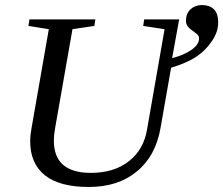

<svg xmlns="http://www.w3.org/2000/svg" viewBox="-20 -732 887 763"><path d="M692 -655 664 -501Q711 -513 741 -534Q771 -555 771 -579Q771 -590 763 -596Q750 -607 745 -610Q733 -618 727 -626Q719 -636 719 -650Q719 -678 737 -695Q756 -712 782 -712Q812 -712 829 -696Q847 -680 847 -642Q847 -606 823 -570Q798 -532 762 -508Q724 -482 660 -463L618 -224Q599 -112 523 -50Q449 11 333 11Q217 11 159 -35Q100 -82 100 -170Q100 -194 105 -221L174 -616L93 -629L97 -655H359L355 -629L268 -616L199 -223Q194 -195 194 -173Q194 -45 341 -45Q434 -45 493 -92Q552 -138 565 -221L634 -616L549 -629L553 -655Z"/></svg>

Font: Libra Serif Modern
Style: Italic
Weight: 400
Italic angle: -12°
Designer: Stefan Peev, Context Ltd
Foundry: Stefan Peev, Context Ltd
Version: Version 1.000